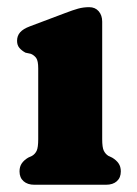

<svg xmlns="http://www.w3.org/2000/svg" viewBox="-20 -510 377 530"><path d="M262.1 -450.2V-125.8Q262.1 -102.9 266.6 -93.8Q271.2 -84.7 279.1 -79.8L289.7 -74.8Q301.1 -68 307.3 -59Q313.5 -50 313.5 -36.8Q313.5 -19.6 302.6 -9.8Q291.8 0 272.5 0H74.9Q56.1 0 45 -9.8Q33.9 -19.6 33.9 -36.8Q33.9 -50 40.1 -59Q46.3 -68 57.7 -74.8L68.5 -79.8Q76.8 -84.7 81.2 -93.8Q85.5 -102.9 85.5 -125.8V-321.4Q85.5 -341.8 80.1 -349.6Q74.6 -357.4 65.3 -361.4L50.3 -364.6Q40 -370.2 33.6 -377.7Q27.1 -385.2 27.1 -397.4Q27.1 -411.2 35.6 -420.8Q44 -430.4 62.3 -437.2L159.7 -473.9Q181.2 -482.2 195.7 -486.2Q210.2 -490.2 226.3 -490.2Q242.7 -490.2 252.4 -479Q262.1 -467.8 262.1 -450.2Z"/></svg>

Font: Fraunces SuperSoft
Style: Regular
Weight: 900
Version: Version 1.000;[b76b70a41]